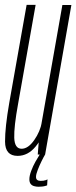

<svg xmlns="http://www.w3.org/2000/svg" viewBox="-23 -618 305 768"><path d="M128 0H157.5L262.5 -598H226.5L133.5 -70ZM119.5 -598.5H83.5L14 -206.5Q-3 -108.5 -2.8 -51.5Q-2.5 5.5 47.5 5.5Q88.5 5.5 119.2 -31.5Q150 -68.5 158 -112.5L144.5 -130Q138 -92 113.8 -57.5Q89.5 -23 63.5 -23Q35.5 -23 34 -66.8Q32.5 -110.5 49.5 -203.5ZM131 129Q138.5 129 145.5 128.2Q152.5 127.5 158.2 125.8Q164 124 165.5 123.5L167 99.5Q165 101 160.5 102.5Q156 104 150.8 104.8Q145.5 105.5 139.5 105.5Q131 105.5 126 101.8Q121 98 121 89.5Q121 79.5 127.8 62Q134.5 44.5 143.2 26.8Q152 9 157.5 0H136Q129.5 10 119.2 28Q109 46 101.8 65.5Q94.5 85 94.5 99Q94.5 111 99.5 117.5Q104.5 124 113.2 126.5Q122 129 131 129Z"/></svg>

Font: Anybody ExtraCondensed ExtraLight
Style: Italic
Weight: 250
Width: 2
Italic angle: -10°
Version: Version 1.113;gftools[0.9.25]